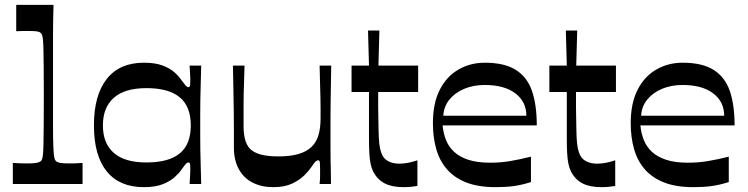

<svg xmlns="http://www.w3.org/2000/svg" viewBox="-20 -760 3088 793"><path d="M33 0V-87Q49 -86 63.5 -85.5Q78 -85 93 -85Q120 -85 131.5 -87.5Q143 -90 148 -94Q151 -96 153.5 -102Q156 -108 157.5 -122.5Q159 -137 159.5 -165.5Q160 -194 160.5 -241Q161 -288 161 -360Q161 -430 160.5 -477Q160 -524 159.5 -552Q159 -580 157.5 -595Q156 -610 153.5 -616Q151 -622 148 -624Q143 -629 132 -630.5Q121 -632 98 -632Q85 -632 73 -632Q61 -632 47 -631V-740H201Q200 -705 199.5 -676Q199 -647 199 -618.5Q199 -590 199 -554Q199 -518 199 -469Q199 -420 199 -351Q199 -282 199 -236.5Q199 -191 200 -163.5Q201 -136 202.5 -122Q204 -108 206.5 -102Q209 -96 212 -94Q218 -89 229.5 -87Q241 -85 268 -85Q281 -85 293.5 -85.5Q306 -86 321 -87V0Z M574 13Q474 13 421 -52Q368 -117 368 -242Q368 -367 421 -434Q474 -501 574 -501Q621 -501 651.5 -489.5Q682 -478 701 -461Q720 -444 730 -428Q742 -412 747.5 -406Q753 -400 758 -400Q764 -400 765 -407Q766 -414 766 -433Q766 -442 765 -457.5Q764 -473 763 -489H811Q810 -446 809 -412Q808 -378 807.5 -349Q807 -320 807 -294Q807 -268 807 -242Q807 -216 807 -191Q807 -166 807.5 -137.5Q808 -109 809 -75.5Q810 -42 811 0H763Q764 -16 765 -31.5Q766 -47 766 -58Q766 -75 765 -82Q764 -89 758 -89Q753 -89 747.5 -83Q742 -77 730 -60Q720 -45 701 -28Q682 -11 651.5 1Q621 13 574 13ZM585 -89Q677 -89 722.5 -126.5Q768 -164 768 -242Q768 -320 722.5 -358Q677 -396 585 -396Q495 -396 450 -356Q405 -316 405 -242Q405 -168 450 -128.5Q495 -89 585 -89Z M1108 13Q1060 13 1023 -6Q986 -25 966 -62Q946 -99 946 -151Q946 -197 946 -233Q946 -269 945.5 -299Q945 -329 944.5 -358Q944 -387 943.5 -418Q943 -449 942 -489H990Q989 -451 988 -423.5Q987 -396 986.5 -373Q986 -350 986 -329.5Q986 -309 986 -287.5Q986 -266 986 -239Q986 -200 995 -175Q1004 -150 1022 -137.5Q1040 -125 1067 -119.5Q1094 -114 1130 -114Q1179 -114 1213 -124Q1247 -134 1267 -153.5Q1287 -173 1295.5 -202.5Q1304 -232 1304 -271Q1304 -292 1304 -311.5Q1304 -331 1303.5 -354.5Q1303 -378 1302 -410.5Q1301 -443 1300 -489H1348Q1347 -438 1346.5 -399.5Q1346 -361 1345.5 -331.5Q1345 -302 1345 -278.5Q1345 -255 1345 -235Q1345 -215 1345 -196Q1345 -169 1345 -144Q1345 -119 1345.5 -95Q1346 -71 1346.5 -47Q1347 -23 1347 0H1300Q1302 -18 1302 -32.5Q1302 -47 1302 -58Q1302 -81 1301 -89.5Q1300 -98 1294 -98Q1289 -98 1283.5 -93Q1278 -88 1266 -70Q1256 -55 1236.5 -35.5Q1217 -16 1186 -1.5Q1155 13 1108 13Z M1647 13Q1600 13 1570 -2Q1540 -17 1522 -50Q1515 -64 1511 -82Q1507 -100 1505.5 -126Q1504 -152 1504 -192Q1504 -218 1504 -247.5Q1504 -277 1504 -304.5Q1504 -332 1504 -352Q1504 -372 1504 -380H1432V-489H1504L1500 -634H1547L1543 -489H1707V-380H1542Q1542 -362 1542 -345.5Q1542 -329 1542 -315Q1543 -261 1543.5 -225.5Q1544 -190 1546.5 -167.5Q1549 -145 1554 -131Q1562 -106 1582 -95Q1602 -84 1629 -84Q1648 -84 1667.5 -88Q1687 -92 1704 -98V8Q1693 10 1678 11.5Q1663 13 1647 13Z M2027 13Q1955 13 1905.5 -6.5Q1856 -26 1825.5 -61.5Q1795 -97 1781.5 -145.5Q1768 -194 1768 -251Q1768 -334 1796.5 -389.5Q1825 -445 1874 -473Q1923 -501 1982 -501Q2064 -501 2111 -471Q2158 -441 2177.5 -383.5Q2197 -326 2197 -242H1808Q1811 -210 1822 -182Q1833 -154 1855.5 -133Q1878 -112 1914.5 -100Q1951 -88 2004 -88Q2047 -88 2086 -94.5Q2125 -101 2173 -113V-8Q2135 4 2102 8.5Q2069 13 2027 13ZM2154 -282Q2154 -340 2108.5 -374.5Q2063 -409 1982 -409Q1935 -409 1897 -393Q1859 -377 1836 -348.5Q1813 -320 1811 -282Z M2464 13Q2417 13 2387 -2Q2357 -17 2339 -50Q2332 -64 2328 -82Q2324 -100 2322.5 -126Q2321 -152 2321 -192Q2321 -218 2321 -247.5Q2321 -277 2321 -304.5Q2321 -332 2321 -352Q2321 -372 2321 -380H2249V-489H2321L2317 -634H2364L2360 -489H2524V-380H2359Q2359 -362 2359 -345.5Q2359 -329 2359 -315Q2360 -261 2360.5 -225.5Q2361 -190 2363.5 -167.5Q2366 -145 2371 -131Q2379 -106 2399 -95Q2419 -84 2446 -84Q2465 -84 2484.5 -88Q2504 -92 2521 -98V8Q2510 10 2495 11.5Q2480 13 2464 13Z M2844 13Q2772 13 2722.5 -6.5Q2673 -26 2642.5 -61.5Q2612 -97 2598.5 -145.5Q2585 -194 2585 -251Q2585 -334 2613.5 -389.5Q2642 -445 2691 -473Q2740 -501 2799 -501Q2881 -501 2928 -471Q2975 -441 2994.5 -383.5Q3014 -326 3014 -242H2625Q2628 -210 2639 -182Q2650 -154 2672.5 -133Q2695 -112 2731.5 -100Q2768 -88 2821 -88Q2864 -88 2903 -94.5Q2942 -101 2990 -113V-8Q2952 4 2919 8.5Q2886 13 2844 13ZM2971 -282Q2971 -340 2925.5 -374.5Q2880 -409 2799 -409Q2752 -409 2714 -393Q2676 -377 2653 -348.5Q2630 -320 2628 -282Z"/></svg>

Font: Ojuju SemiBold
Style: Regular
Weight: 600
Designer: Chisaokwu Joboson, Mirko Velimirovic
Foundry: Udi Foundry
Version: Version 1.000